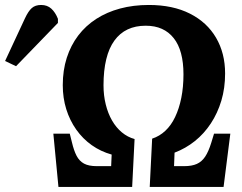

<svg xmlns="http://www.w3.org/2000/svg" viewBox="-185 -734 952 754"><path d="M44.5 0 24.5 -209H89L97.5 -175Q105 -143 115.7 -122.3Q126.5 -101.5 145 -91.5Q163.5 -81.5 195 -81.5H251.5L253.5 -127Q210.5 -139 175.2 -164Q140 -189 114.5 -225Q89 -261 75.2 -305.3Q61.5 -349.5 61.5 -399.5Q61.5 -458 77.2 -507Q93 -556 122.2 -594.5Q151.5 -633 193 -659.8Q234.5 -686.5 286.5 -700.5Q338.5 -714.5 399.5 -714.5Q493.5 -714.5 560.8 -680.5Q628 -646.5 663.5 -585.7Q699 -525 699 -445.5Q699 -388 684.3 -338.8Q669.5 -289.5 643 -249.3Q616.5 -209 580.3 -180Q544 -151 500.5 -134.5L498.5 -81.5H538Q568.5 -81.5 588 -90.3Q607.5 -99 620.8 -119Q634 -139 644.5 -173L655.5 -209H719.5L693 0H403L412.5 -189.5Q441.5 -199 464.2 -220.3Q487 -241.5 502.7 -274.5Q518.5 -307.5 527 -349.8Q535.5 -392 535.5 -442Q535.5 -488.5 526 -524.2Q516.5 -560 497.2 -584.2Q478 -608.5 450.7 -620.7Q423.5 -633 387 -633Q347 -633 316.3 -618.5Q285.5 -604 264.3 -574.7Q243 -545.5 232.3 -501.5Q221.5 -457.5 221.5 -399Q221.5 -359 230.3 -323.8Q239 -288.5 255 -260.8Q271 -233 293.5 -214.3Q316 -195.5 343.5 -188L334 0ZM-122 -474 -165 -494.5 -87 -662Q-74 -690 -60.3 -702.2Q-46.5 -714.5 -23.5 -714.5Q0.5 -714.5 16.5 -700Q32.5 -685.5 42.5 -660V-644Z"/></svg>

Font: Literata
Style: Italic
Weight: 400
Italic angle: -2°
Designer: Latin by Veronika Burian and Jose Scaglione. Greek by Irene Vlachou. Cyrillic by Vera Evstafieva
Foundry: TypeTogether
Version: Version 3.103;gftools[0.9.29]